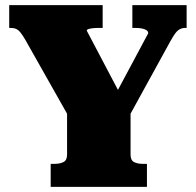

<svg xmlns="http://www.w3.org/2000/svg" viewBox="-20 -730 765 750"><path d="M242 -305 256 -261 78 -576Q68 -593 60 -603Q52 -613 43 -617Q34 -621 21 -621H16V-710H381V-621H368Q351 -621 340 -619.5Q329 -618 324 -616Q319 -614 319 -610L467 -329L405 -312L559 -600Q559 -607 553 -611.5Q547 -616 535.5 -618.5Q524 -621 506 -621H497V-710H709V-621H704Q692 -621 682.5 -616Q673 -611 664.5 -599.5Q656 -588 645 -568L473 -255L490 -305V-126Q490 -104 503.5 -97Q517 -90 537 -90H554V0H178V-90H194Q214 -90 228 -97Q242 -104 242 -126Z"/></svg>

Font: Roboto Serif 20pt Black
Style: Regular
Weight: 900
Version: Version 1.008